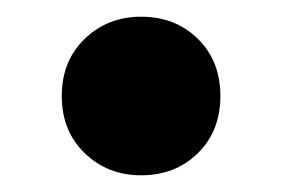

<svg xmlns="http://www.w3.org/2000/svg" viewBox="-20 -196 338 230"><path d="M149 14Q109 14 81.5 -12.5Q54 -39 54 -81Q54 -123 81.5 -149.5Q109 -176 149 -176Q190 -176 217 -149.5Q244 -123 244 -81Q244 -39 217 -12.5Q190 14 149 14Z"/></svg>

Font: Space Grotesk Variable Light
Style: Regular
Weight: 300
Designer: Florian Karsten
Foundry: Florian Karsten
Version: Version 2.000